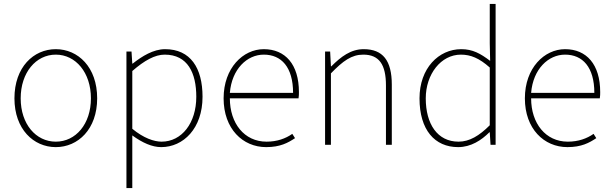

<svg xmlns="http://www.w3.org/2000/svg" viewBox="-20 -742 3134 984"><path d="M266 12C380 12 478 -80 478 -238C478 -398 380 -490 266 -490C152 -490 54 -398 54 -238C54 -80 152 12 266 12ZM266 -16C164 -16 86 -106 86 -238C86 -370 164 -462 266 -462C368 -462 446 -370 446 -238C446 -106 368 -16 266 -16Z M628 222H658V-48C710 -10 760 12 806 12C920 12 1018 -84 1018 -246C1018 -394 956 -490 826 -490C766 -490 708 -454 660 -416H658L654 -478H628ZM808 -16C770 -16 716 -34 658 -82V-378C720 -432 774 -462 824 -462C942 -462 986 -368 986 -246C986 -112 912 -16 808 -16Z M1344 12C1416 12 1456 -10 1492 -34L1478 -56C1444 -32 1400 -16 1346 -16C1232 -16 1158 -110 1158 -238H1510C1512 -250 1512 -260 1512 -270C1512 -412 1442 -490 1332 -490C1226 -490 1126 -394 1126 -238C1126 -82 1224 12 1344 12ZM1158 -266C1168 -388 1246 -462 1332 -462C1422 -462 1482 -398 1482 -266Z M1646 0H1676V-366C1738 -430 1782 -462 1842 -462C1924 -462 1958 -410 1958 -304V0H1988V-308C1988 -432 1942 -490 1844 -490C1778 -490 1728 -452 1678 -402H1676L1672 -478H1646Z M2328 12C2394 12 2448 -24 2488 -64H2490L2494 0H2520V-722H2490V-520L2492 -430C2442 -468 2402 -490 2344 -490C2228 -490 2130 -392 2130 -238C2130 -76 2208 12 2328 12ZM2330 -16C2222 -16 2162 -106 2162 -238C2162 -362 2240 -462 2342 -462C2392 -462 2436 -444 2490 -396V-100C2436 -46 2386 -16 2330 -16Z M2888 12C2960 12 3000 -10 3036 -34L3022 -56C2988 -32 2944 -16 2890 -16C2776 -16 2702 -110 2702 -238H3054C3056 -250 3056 -260 3056 -270C3056 -412 2986 -490 2876 -490C2770 -490 2670 -394 2670 -238C2670 -82 2768 12 2888 12ZM2702 -266C2712 -388 2790 -462 2876 -462C2966 -462 3026 -398 3026 -266Z"/></svg>

Font: Source Sans Pro ExtraLight
Style: Regular
Weight: 200
Designer: Paul D. Hunt
Foundry: Adobe Systems Incorporated
Version: Version 3.006;hotconv 1.0.111;makeotfexe 2.5.65597